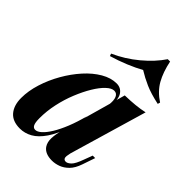

<svg xmlns="http://www.w3.org/2000/svg" viewBox="-242 -924 1042 1042"><g transform="rotate(45 278.5 -403.0)"><path d="M175 -40Q191 -40 210 -57Q229 -74 249 -106.5Q269 -139 288 -186Q307 -233 323 -295L301 -186Q276 -112 246 -68Q216 -24 182 -5Q148 14 111 14Q55 14 27 -19Q-1 -52 -1 -109Q-1 -163 17.5 -222Q36 -281 67.5 -336Q99 -391 138.5 -435Q178 -479 222.5 -505Q267 -531 310 -531Q343 -531 361 -505Q379 -479 372 -424L361 -418Q366 -454 357.5 -474Q349 -494 329 -494Q309 -494 284.5 -471Q260 -448 236 -408Q212 -368 191.5 -317.5Q171 -267 159 -211.5Q147 -156 147 -102Q147 -68 154 -54Q161 -40 175 -40ZM387 -516Q430 -517 465 -520.5Q500 -524 532 -531L401 -85Q398 -72 396.5 -60.5Q395 -49 399.5 -42Q404 -35 415 -35Q428 -35 444 -50.5Q460 -66 477 -114L495 -162H514L489 -89Q475 -48 453 -26Q431 -4 406 5Q381 14 357 14Q305 14 283 -17Q268 -39 269.5 -71.5Q271 -104 283 -146ZM360 -684Q324 -664 277 -644.5Q230 -625 179 -610L174 -624Q248 -657 311.5 -710Q375 -763 413 -820H431Q445 -752 471.5 -705Q498 -658 550 -624L546 -610Q481 -624 439 -642.5Q397 -661 360 -684Z"/></g></svg>

Font: Playfair Display
Style: Bold Italic
Weight: 700
Italic angle: -14°
Designer: Claus Eggers Sørensen
Foundry: Claus Eggers Sørensen
Version: Version 1.203